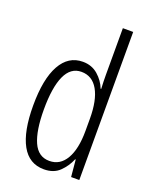

<svg xmlns="http://www.w3.org/2000/svg" viewBox="-144 -838 731 926"><g transform="rotate(20 221.5 -375.0)"><path d="M197 10Q121 10 82.5 -59.5Q44 -129 44 -262Q44 -398 84 -470Q124 -542 198 -542Q244 -542 276 -514Q308 -486 322 -449H325Q324 -469 323.5 -486Q323 -503 323 -520V-760H376V0H334L326 -87H323Q307 -48 277 -19Q247 10 197 10ZM208 -37Q263 -37 293 -88.5Q323 -140 323 -233V-295Q323 -390 293.5 -442Q264 -494 208 -494Q153 -494 126 -434.5Q99 -375 99 -262Q99 -153 125 -95Q151 -37 208 -37Z"/></g></svg>

Font: Noto Sans Hebrew ExtraCondensed Light
Style: Regular
Weight: 300
Width: 2
Designer: Monotype Design Team
Foundry: Monotype Imaging Inc.
Version: Version 2.004; ttfautohint (v1.8.4.7-5d5b)